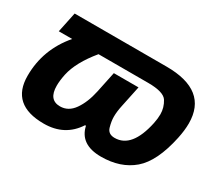

<svg xmlns="http://www.w3.org/2000/svg" viewBox="-106 -708 1026 922"><g transform="rotate(30 407.0 -247.0)"><path d="M527.8 19.5Q412.1 19.5 391.6 -73.2H386.7Q326.7 19.5 210.4 19.5Q28.8 19.5 28.8 -141.1Q28.8 -287.6 126 -400.9H51.8L75.2 -512.7H585Q814 -512.7 814 -329.6Q814 -291.5 804.2 -245.1Q772.9 -97.7 704.3 -39.1Q635.7 19.5 527.8 19.5ZM539.6 -91.3Q634.8 -91.3 668 -248Q673.8 -275.9 673.8 -299.3Q673.8 -336.4 653.8 -368.7Q633.8 -400.9 547.4 -400.9H272Q198.2 -311.5 181.6 -235.4Q173.8 -197.8 173.8 -169.9Q173.8 -91.3 236.8 -91.3Q282.7 -91.3 312.7 -134Q342.8 -176.8 356.9 -242.7L381.3 -358.9H518.1L493.7 -242.7Q485.8 -206.5 485.8 -177.7Q485.8 -153.3 494.6 -122.3Q503.4 -91.3 539.6 -91.3Z"/></g></svg>

Font: Cadman
Style: Bold Italic
Weight: 700
Italic angle: -12°
Designer: Paul James MIller
Foundry: High-Logic / Made with FontCreator
Version: Version 2.114;March 28, 2021;FontCreator 13.0.0.2683 64-bit